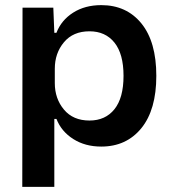

<svg xmlns="http://www.w3.org/2000/svg" viewBox="-20 -562 663 749"><path d="M66.9 167 67.9 -532.2H188L191.9 -434.1H200.2Q219.2 -483.4 265.4 -512.7Q311.5 -542 375 -542Q473.6 -542 531.7 -470.5Q589.8 -398.9 589.8 -266.1Q589.8 -133.8 531.5 -62Q473.1 9.8 375 9.8Q312 9.8 265.6 -19.8Q219.2 -49.3 200.2 -98.1H191.9V167ZM193.8 -237.8Q193.8 -177.2 229.5 -134.5Q265.1 -91.8 329.1 -91.8Q391.1 -91.8 426.5 -136Q461.9 -180.2 461.9 -266.1Q461.9 -351.6 426.5 -395.8Q391.1 -439.9 329.1 -439.9Q265.1 -439.9 229.5 -397.2Q193.8 -354.5 193.8 -293.9Z"/></svg>

Font: Lumene Sans
Style: Bold
Weight: 600
Designer: Deni Anggara
Version: Version 1.003;Glyphs 3.1.2 (3151)